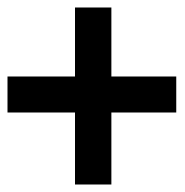

<svg xmlns="http://www.w3.org/2000/svg" viewBox="-20 -540 493 512"><path d="M0 -336H180V-520H277V-336H450V-240H277V-48H180V-240H0Z"/></svg>

Font: Ponomar Unicode TT
Style: Regular
Weight: 400
Designer: Vladislav V. Dorosh, Yuri A.W. Shardt, Nikita Simmons, Aleksandr Andreev
Foundry: Ponomar Project
Version: 1.1